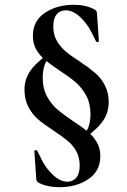

<svg xmlns="http://www.w3.org/2000/svg" viewBox="-20 -627 528 800"><path d="M357 -151Q357 -196 339 -229Q321 -262 295.5 -284Q270 -306 228 -333Q190 -359 168.5 -376.5Q147 -394 132 -419Q117 -444 117 -477Q117 -540 167 -573.5Q217 -607 287 -607Q338 -607 373 -588Q384 -583 384 -572L392 -455Q392 -452 386.5 -452Q381 -452 380 -455Q378 -458 360.5 -493.5Q343 -529 313.5 -556.5Q284 -584 254 -584Q230 -584 216 -567Q202 -550 202 -517Q202 -482 217 -456.5Q232 -431 254 -412.5Q276 -394 312 -371Q352 -344 376 -323.5Q400 -303 416.5 -272.5Q433 -242 433 -200Q433 -160 410.5 -125.5Q388 -91 326 -46L318 -55Q340 -74 348.5 -97.5Q357 -121 357 -151ZM142 135Q131 128 131 118L123 1Q123 -1 128.5 -1Q134 -1 135 1Q137 5 154.5 40Q172 75 201.5 102.5Q231 130 261 130Q284 130 298 113Q312 96 312 63Q312 28 297.5 2.5Q283 -23 261.5 -40.5Q240 -58 203 -83Q163 -109 139 -129.5Q115 -150 98.5 -181Q82 -212 82 -254Q82 -294 104 -328.5Q126 -363 188 -408L196 -399Q174 -380 166 -356.5Q158 -333 158 -303Q158 -258 176 -225Q194 -192 219.5 -170.5Q245 -149 288 -120Q325 -96 346.5 -78Q368 -60 383 -35Q398 -10 398 23Q398 86 348 119.5Q298 153 228 153Q178 153 142 135Z"/></svg>

Font: Cormorant Unicase
Style: Bold
Weight: 700
Designer: Christian Thalmann (Catharsis Fonts)
Foundry: Catharsis Fonts
Version: Version 4.000